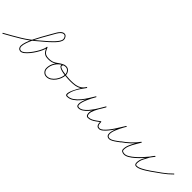

<svg xmlns="http://www.w3.org/2000/svg" viewBox="182 -1489 2447 2447"><g transform="rotate(45 1405.5 -265.0)"><path d="M-2 4Q104 -54 204 -114.5Q304 -175 395 -256Q409 -269 433.5 -289Q458 -309 486 -334Q514 -359 539.5 -386Q565 -413 581.5 -438Q598 -463 598 -484Q598 -500 587 -516.5Q576 -533 559 -533Q544 -533 530 -522.5Q516 -512 505 -498Q494 -484 487 -472Q487 -472 487 -472Q487 -472 487 -472Q487 -472 487 -472Q487 -472 487 -472Q470 -441 444.5 -397Q419 -353 391 -303.5Q363 -254 339 -205Q315 -156 300 -113Q285 -70 285 -40Q285 -23 293.5 -11Q302 1 320 3Q321 3 322 3Q342 3 367 -17Q392 -37 417.5 -69Q443 -101 465 -136.5Q487 -172 501 -203.5Q515 -235 518 -253Q518 -253 518 -253Q518 -253 518 -253Q518 -253 518 -253Q518 -253 518 -253Q518 -255 518.5 -258Q519 -261 519 -264Q519 -268 524 -269Q529 -270 531 -265Q542 -237 554 -217.5Q566 -198 586 -187.5Q606 -177 641 -177Q647 -177 647 -171Q647 -165 641 -165Q603 -165 581 -176.5Q559 -188 545.5 -209Q532 -230 519 -261Q518 -265 525 -266Q531 -267 531 -262Q531 -260 530.5 -257Q530 -254 530 -251Q530 -251 530 -251Q530 -251 530 -251Q530 -251 530 -251Q530 -251 530 -251Q527 -231 512 -198Q497 -165 474.5 -128.5Q452 -92 425 -59Q398 -26 371.5 -5.5Q345 15 322 15Q320 15 318 15Q296 12 284.5 -3Q273 -18 273 -40Q273 -71 288 -114.5Q303 -158 327.5 -207.5Q352 -257 379.5 -307Q407 -357 433 -401.5Q459 -446 477 -478Q477 -478 477 -478Q477 -478 477 -478Q477 -478 477 -478Q477 -478 477 -478Q488 -499 510.5 -522Q533 -545 559 -545Q581 -545 595.5 -525Q610 -505 610 -484Q610 -461 593.5 -434.5Q577 -408 551.5 -381Q526 -354 497.5 -328.5Q469 -303 443.5 -282Q418 -261 403 -248Q312 -166 211 -105Q110 -44 4 14Q-1 17 -4 12Q-7 7 -2 4Z M635 -171Q635 -177 641 -177Q676 -177 699.5 -184Q723 -191 741 -203Q759 -215 777.5 -228.5Q796 -242 823 -255Q828 -257 831 -252Q833 -247 828 -244Q779 -221 748 -173Q717 -125 717 -71Q717 -42 736 -21.5Q755 -1 785 -1Q816 -1 843 -18.5Q870 -36 890.5 -64Q911 -92 922.5 -123.5Q934 -155 934 -183Q934 -209 916 -231.5Q898 -254 870 -254Q859 -254 845 -251Q831 -248 827 -236Q821 -220 838.5 -209.5Q856 -199 886 -192.5Q916 -186 949 -182.5Q982 -179 1008 -178Q1034 -177 1042 -177Q1048 -177 1048 -171Q1048 -165 1042 -165Q1031 -165 1002.5 -166Q974 -167 939.5 -171Q905 -175 874 -183Q843 -191 825.5 -205Q808 -219 815 -240Q821 -257 838 -261.5Q855 -266 870 -266Q903 -266 924.5 -240Q946 -214 946 -183Q946 -152 933.5 -118.5Q921 -85 899 -55.5Q877 -26 848 -7.5Q819 11 785 11Q750 11 727.5 -13Q705 -37 705 -71Q705 -129 738 -180Q771 -231 823 -255Q828 -257 831 -252Q833 -247 828 -244Q801 -231 781.5 -217Q762 -203 743.5 -191.5Q725 -180 701 -172.5Q677 -165 641 -165Q635 -165 635 -171Z M1042 -177Q1084 -177 1120 -182.5Q1156 -188 1186 -206Q1216 -224 1240 -261Q1243 -266 1248 -263Q1253 -260 1250 -255Q1225 -216 1193.5 -196.5Q1162 -177 1124 -171Q1086 -165 1042 -165Q1036 -165 1036 -171Q1036 -177 1042 -177ZM1249 -263Q1253 -259 1250 -254Q1228 -225 1204 -189.5Q1180 -154 1161 -116Q1142 -78 1136 -41Q1134 -32 1135 -20.5Q1136 -9 1149 -9Q1192 -9 1230.5 -36Q1269 -63 1302 -103.5Q1335 -144 1361.5 -187Q1388 -230 1407 -261Q1410 -266 1415 -263Q1420 -260 1417 -255Q1397 -222 1369.5 -178Q1342 -134 1308 -92.5Q1274 -51 1234 -24Q1194 3 1149 3Q1128 3 1123.5 -12Q1119 -27 1125.5 -51Q1132 -75 1144.5 -102.5Q1157 -130 1171.5 -155.5Q1186 -181 1197.5 -199Q1209 -217 1212 -221Q1218 -231 1225 -241Q1229 -246 1233 -251.5Q1237 -257 1240 -262Q1244 -266 1249 -263ZM1415 -263Q1420 -260 1417 -255Q1413 -248 1409 -241Q1405 -234 1401 -227Q1398 -223 1386 -199.5Q1374 -176 1360 -144Q1346 -112 1337 -81Q1328 -50 1331 -29Q1334 -8 1357 -8Q1385 -8 1413 -27Q1441 -46 1467 -76.5Q1493 -107 1516.5 -141.5Q1540 -176 1558 -207Q1576 -238 1587 -258Q1591 -263 1596 -260Q1601 -257 1598 -252Q1585 -231 1566.5 -198.5Q1548 -166 1524 -131Q1500 -96 1473 -65.5Q1446 -35 1416.5 -15.5Q1387 4 1357 4Q1331 4 1323 -13.5Q1315 -31 1320 -59.5Q1325 -88 1337.5 -120.5Q1350 -153 1365 -183Q1380 -213 1392 -234.5Q1404 -256 1407 -261Q1407 -261 1407 -261Q1410 -266 1415 -263ZM1599 -255Q1573 -211 1547.5 -167.5Q1522 -124 1506 -75Q1506 -75 1506 -75Q1506 -75 1506 -75Q1506 -75 1506 -75Q1506 -75 1506 -75Q1503 -66 1502.5 -49.5Q1502 -33 1507.5 -19.5Q1513 -6 1528 -6Q1556 -6 1581.5 -18.5Q1607 -31 1631 -48.5Q1655 -66 1677 -82Q1681 -85 1685 -80Q1688 -76 1683 -72Q1660 -56 1635.5 -37.5Q1611 -19 1584 -6.5Q1557 6 1528 6Q1507 6 1498.5 -9.5Q1490 -25 1490 -45Q1490 -65 1494 -79Q1494 -79 1494 -79Q1494 -79 1494 -79Q1494 -79 1494 -79Q1494 -79 1494 -79Q1511 -128 1536.5 -172.5Q1562 -217 1589 -261Q1592 -266 1597 -263Q1602 -260 1599 -255Z M1680 -83Q1686 -83 1686 -77Q1686 -61 1688.5 -45Q1691 -29 1699.5 -17.5Q1708 -6 1728 -6Q1748 -6 1772.5 -26.5Q1797 -47 1823 -79.5Q1849 -112 1872.5 -148.5Q1896 -185 1915.5 -217Q1935 -249 1947 -267Q1950 -272 1955 -269Q1960 -266 1957 -261Q1952 -253 1940 -232Q1928 -211 1914 -182.5Q1900 -154 1888 -123.5Q1876 -93 1872 -67Q1868 -41 1876 -24Q1884 -7 1910 -6Q1910 -6 1910 -6Q1910 -6 1910 -6Q1910 -6 1910 -6Q1910 -6 1910 -6Q1928 -6 1953.5 -20.5Q1979 -35 2002.5 -53Q2026 -71 2042 -82Q2046 -85 2050 -80Q2053 -76 2048 -72Q2032 -60 2007 -41.5Q1982 -23 1956 -8.5Q1930 6 1910 6Q1910 6 1910 6Q1910 6 1910 6Q1910 6 1910 6Q1910 6 1910 6Q1879 4 1868 -13.5Q1857 -31 1859.5 -58.5Q1862 -86 1873.5 -117.5Q1885 -149 1899.5 -179.5Q1914 -210 1927.5 -233.5Q1941 -257 1947 -267Q1950 -272 1955 -269Q1960 -266 1957 -261Q1944 -241 1924.5 -208Q1905 -175 1880.5 -138Q1856 -101 1829.5 -68.5Q1803 -36 1777 -15Q1751 6 1728 6Q1704 6 1692.5 -6.5Q1681 -19 1677.5 -38.5Q1674 -58 1674 -77Q1674 -83 1680 -83Z M2037 -74Q2034 -79 2039 -82Q2091 -118 2139.5 -163Q2188 -208 2225 -260Q2228 -265 2233 -262Q2238 -259 2235 -254Q2217 -222 2194.5 -184.5Q2172 -147 2155.5 -108.5Q2139 -70 2139 -32Q2139 -13 2154 -7Q2169 -1 2184 -1Q2211 -1 2243.5 -20.5Q2276 -40 2311 -71Q2346 -102 2378 -137Q2410 -172 2436 -204Q2462 -236 2476 -256Q2479 -261 2484 -258Q2489 -254 2486 -249Q2475 -236 2464 -222.5Q2453 -209 2444 -194Q2444 -194 2444 -194Q2444 -194 2444 -194Q2444 -194 2444 -194Q2444 -194 2444 -194Q2424 -157 2402.5 -115.5Q2381 -74 2381 -30Q2381 -19 2384 -13Q2384 -13 2384 -13Q2384 -13 2384 -13Q2384 -13 2384 -13Q2384 -13 2384 -13Q2388 -6 2392 -4.5Q2396 -3 2404 -3Q2427 -3 2458 -17.5Q2489 -32 2519 -50.5Q2549 -69 2567 -82Q2571 -85 2575 -80Q2578 -76 2573 -72Q2554 -59 2523.5 -39.5Q2493 -20 2461 -5.5Q2429 9 2404 9Q2393 9 2386 6Q2379 3 2374 -7Q2374 -7 2374 -7Q2374 -7 2374 -7Q2374 -7 2374 -7Q2374 -7 2374 -7Q2369 -16 2369 -30Q2369 -76 2391 -118.5Q2413 -161 2434 -200Q2434 -200 2434 -200Q2434 -200 2434 -200Q2434 -200 2434 -200Q2434 -200 2434 -200Q2442 -215 2453.5 -229Q2465 -243 2476 -257Q2480 -261 2485 -258Q2489 -254 2486 -250Q2470 -228 2444 -195Q2418 -162 2385 -126.5Q2352 -91 2316.5 -59.5Q2281 -28 2247 -8.5Q2213 11 2184 11Q2164 11 2145.5 1.5Q2127 -8 2127 -32Q2127 -71 2143.5 -111Q2160 -151 2183 -188.5Q2206 -226 2225 -260Q2228 -265 2233 -262Q2238 -258 2235 -254Q2197 -200 2148 -154.5Q2099 -109 2045 -72Q2040 -69 2037 -74Z M2564 -72Q2561 -77 2566 -81Q2627 -124 2690 -169Q2753 -214 2806 -268Q2810 -272 2814 -268Q2818 -264 2814 -260Q2761 -206 2697.5 -160.5Q2634 -115 2572 -71Q2568 -67 2564 -72Z"/></g></svg>

Font: FRB American Cursive Guidelines Thin
Style: Italic
Weight: 100
Italic angle: -25°
Version: Version 2.0;Modular Font Editor K font №1